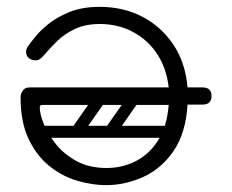

<svg xmlns="http://www.w3.org/2000/svg" viewBox="-20 -530 677 560"><path d="M271 -510Q341 -510 396.5 -480.5Q452 -451 486.5 -398.5Q521 -346 527 -275H571Q597 -275 597 -250Q597 -225 571 -225H527Q522 -142 486.5 -90Q451 -38 398 -14Q345 10 289 10Q250 10 206.5 -2.5Q163 -15 125.5 -44.5Q88 -74 64 -123.5Q40 -173 40 -247Q40 -255 46 -265Q52 -275 66 -275H472Q466 -330 439 -371.5Q412 -413 368.5 -436.5Q325 -460 271 -460Q229 -460 198.5 -445.5Q168 -431 147 -410.5Q126 -390 110 -371Q104 -364 98 -359Q92 -354 84 -354Q80 -354 74.5 -355.5Q69 -357 66 -359Q56 -366 56 -380Q56 -386 61 -394Q66 -402 84 -424Q96 -439 120 -459Q144 -479 181.5 -494.5Q219 -510 271 -510ZM472 -224H104Q96 -224 96 -217Q96 -197 108 -167.5Q120 -138 144 -108.5Q168 -79 204.5 -59.5Q241 -40 291 -40Q336 -40 375 -59.5Q414 -79 440.5 -119.5Q467 -160 472 -224ZM186 -128H83V-163H186ZM292 -134Q279 -144 288 -157L354 -251Q363 -265 379 -254Q392 -244 383 -231L317 -137Q313 -132 306.5 -130.5Q300 -129 292 -134ZM194 -134Q181 -144 190 -157L256 -251Q265 -265 281 -254Q294 -244 285 -231L219 -137Q215 -132 208.5 -130.5Q202 -129 194 -134ZM490 -241Q490 -224 473 -224H141Q124 -224 124 -241Q124 -259 140 -259H472Q490 -259 490 -241ZM490 -145Q490 -128 473 -128H141Q124 -128 124 -145Q124 -163 140 -163H472Q490 -163 490 -145Z"/></svg>

Font: Agu Display
Style: Regular
Weight: 400
Designer: Oluwaseun Badejo
Version: Version 1.103